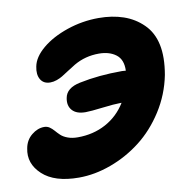

<svg xmlns="http://www.w3.org/2000/svg" viewBox="-67 -573 705 689"><g transform="rotate(-10 285.5 -228.0)"><path d="M167 47.9Q78.6 47.9 34.7 7.1Q-9.3 -33.7 2 -87.9Q7.3 -117.2 29.1 -135Q50.8 -152.8 75.2 -152.8Q85.9 -152.8 94.5 -147Q103 -141.1 110.4 -132.6Q117.7 -124 126.7 -115.5Q135.7 -106.9 151.4 -101.1Q167 -95.2 188 -95.2Q244.6 -95.2 290.3 -119.9Q335.9 -144.5 363.8 -189.9H358.9Q337.9 -189.9 293.7 -184.6Q249.5 -179.2 231 -179.2Q198.2 -179.2 182.9 -196.3Q167.5 -213.4 172.9 -241.2Q179.2 -276.9 230 -287.1Q300.3 -301.8 384.8 -301.8Q387.2 -301.8 391.8 -301.3Q396.5 -300.8 398.9 -300.8Q400.4 -341.3 376.2 -359.6Q352.1 -377.9 314 -377.9Q264.2 -377.9 223.1 -354Q211.4 -347.2 195.1 -336.4Q178.7 -325.7 169.9 -320.3Q161.1 -314.9 148.9 -310.5Q136.7 -306.2 125 -306.2Q100.6 -306.2 89.8 -324.5Q79.1 -342.8 85 -371.1Q91.3 -404.8 127.7 -435.3Q164.1 -465.8 220 -484.9Q275.9 -503.9 335 -503.9Q384.8 -503.9 425.3 -490Q465.8 -476.1 495.8 -446.5Q525.9 -417 535.6 -371.1Q545.4 -325.2 534.2 -261.2Q520.5 -191.9 482.7 -132.8Q444.8 -73.7 394.3 -34.7Q343.8 4.4 284.4 26.1Q225.1 47.9 167 47.9Z"/></g></svg>

Font: Shantell Sans Irregular Bouncy
Style: Bold Italic
Weight: 700
Italic angle: -11.31°
Designer: Stephen Nixon, Anya Danilova, Shantell Martin
Foundry: Arrow Type
Version: Version 1.006;[9816181b4]